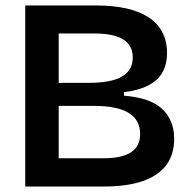

<svg xmlns="http://www.w3.org/2000/svg" viewBox="-20 -680 701 700"><path d="M72 0V-660H333Q392 -660 439.5 -649.5Q487 -639 520 -618Q553 -597 571 -564Q589 -531 589 -486Q589 -447 573 -417.5Q557 -388 522.5 -369.5Q488 -351 432 -344V-331Q527 -324 571 -283Q615 -242 615 -174Q615 -117 586.5 -78.5Q558 -40 501 -20Q444 0 358 0ZM194 -103H358Q425 -103 458 -125Q491 -147 491 -191Q491 -243 449 -268.5Q407 -294 321 -294H194ZM194 -378H304Q386 -378 425 -401Q464 -424 464 -470Q464 -515 429 -536.5Q394 -558 322 -558H194Z"/></svg>

Font: Bricolage Grotesque 28pt SemiBold
Style: Regular
Weight: 600
Version: Version 1.001;gftools[0.9.33.dev8+g029e19f]